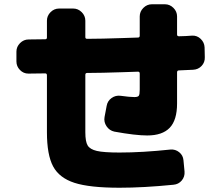

<svg xmlns="http://www.w3.org/2000/svg" viewBox="-20 -820 1040 900"><path d="M881 -653Q904 -654 921 -637.5Q938 -621 939 -598L940 -552Q941 -528 925 -511Q909 -494 885 -493L819 -490Q810 -490 810 -481V-335Q810 -257 775.5 -221Q741 -185 670 -185Q615 -185 516 -203Q493 -208 479.5 -228Q466 -248 470 -271L480 -324Q484 -347 503 -360.5Q522 -374 545 -371Q588 -365 610 -365Q626 -365 630.5 -371Q635 -377 635 -400V-475Q635 -484 627 -484Q600 -483 551.5 -481.5Q503 -480 463.5 -479Q424 -478 388 -478Q380 -478 380 -469V-200Q380 -156 391 -138Q402 -120 434 -112.5Q466 -105 540 -105Q647 -105 779 -119Q802 -121 820 -106.5Q838 -92 840 -69L845 -16Q847 8 832 26Q817 44 793 46Q653 60 540 60Q400 60 329 37Q258 14 229 -40Q200 -94 200 -200V-467Q200 -476 192 -476Q179 -476 152.5 -475.5Q126 -475 113 -475Q90 -475 73.5 -492Q57 -509 57 -532V-578Q57 -601 74 -618Q91 -635 114 -635Q127 -635 153 -635.5Q179 -636 192 -636Q200 -636 200 -644V-723Q200 -746 217 -763Q234 -780 257 -780H323Q346 -780 363 -763Q380 -746 380 -723V-646Q380 -638 388 -638Q424 -638 463.5 -639Q503 -640 551.5 -641.5Q600 -643 627 -644Q635 -644 635 -653V-743Q635 -766 652 -783Q669 -800 692 -800H753Q776 -800 793 -783Q810 -766 810 -743V-658Q810 -650 819 -650Q830 -650 850 -651Q870 -652 881 -653Z"/></svg>

Font: Rounded Mplus 1c Black
Style: Regular
Weight: 900
Version: Version 1.059.20150529